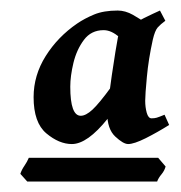

<svg xmlns="http://www.w3.org/2000/svg" viewBox="-20 -634 346 368"><path d="M304.2 -394.5Q281.7 -380.4 259.3 -369.1Q236.8 -357.9 225.6 -357.9Q216.3 -357.9 200.9 -372.3Q185.5 -386.7 185.5 -417.5Q185.5 -424.8 188.2 -445.1Q190.9 -465.3 194.3 -489.7Q197.8 -514.2 201.2 -534.7Q204.6 -555.2 206.1 -563Q208 -571.3 222.9 -580.8Q237.8 -590.3 256.1 -599.4Q274.4 -608.4 286.6 -613.8L296.9 -594.2Q287.6 -587.4 282.2 -581.3Q276.9 -575.2 272.9 -558.1Q264.6 -520.5 261.5 -486.6Q258.3 -452.6 258.3 -440.9Q258.3 -428.7 261.2 -418Q264.2 -407.2 270.5 -407.2Q275.9 -407.2 280.3 -408.4Q284.7 -409.7 295.4 -414.1ZM278.8 -579.1Q271.5 -574.2 267.3 -560.3Q263.2 -546.4 260.3 -534.4Q257.3 -522.5 253.4 -522.5Q248.5 -522.5 236.3 -535.9Q224.1 -549.3 208.7 -562.7Q193.4 -576.2 178.7 -576.2Q154.8 -576.2 140.9 -557.6Q127 -539.1 120.8 -513.7Q114.7 -488.3 114.7 -467.8Q114.7 -412.1 134.8 -412.1Q144.5 -412.1 157.2 -423.8Q169.9 -435.5 193.8 -468.3L186.5 -406.7Q147.5 -357.9 117.7 -357.9Q93.3 -357.9 68.8 -378.4Q44.4 -398.9 44.4 -447.8Q44.4 -489.7 67.6 -526.6Q90.8 -563.5 127.9 -588.9Q142.1 -598.6 160.4 -606.2Q178.7 -613.8 205.6 -613.8Q220.2 -613.8 234.9 -605.5Q249.5 -597.2 261.2 -588.6Q272.9 -580.1 278.8 -579.1ZM297.4 -314.9Q295.4 -307.1 289.6 -300Q283.7 -293 281.2 -286.1H32.2L19 -300.8Q21.5 -308.6 26.9 -316.4Q32.2 -324.2 35.2 -331.5H283.2Z"/></svg>

Font: Gentium Book Plus
Style: Bold Italic
Weight: 700
Italic angle: -8°
Designer: Victor Gaultney, Annie Olsen, Iska Routamaa, Becca Hirsbrunner
Foundry: SIL International
Version: Version 6.101